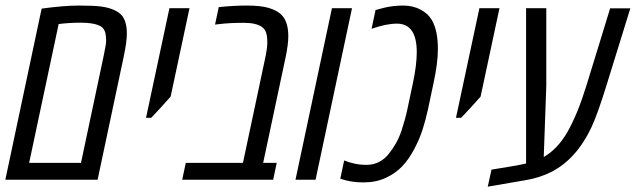

<svg xmlns="http://www.w3.org/2000/svg" viewBox="-22 -660 2335 705"><path d="M130.9 -628.4Q212.9 -639.6 267.8 -639.6Q322.8 -639.6 349.9 -636Q377 -632.3 396.5 -623.5Q416 -614.7 426.8 -601.6Q443.8 -579.1 443.8 -536.6Q443.8 -507.3 432.6 -453.6L336.4 0H-2.4ZM358.4 -453.6Q367.7 -496.6 367.7 -510.7Q367.7 -524.9 365.5 -536.1Q363.3 -547.4 356.9 -555.4Q350.6 -563.5 336.9 -568.4Q314.5 -576.7 273.9 -576.7Q233.4 -576.7 193.4 -571.8L85 -62H275.4Z M673.8 -629.9 604.5 -305.2Q561.5 -256.8 533.2 -227.5H514.2L600.1 -629.9Z M781.2 -633.8Q834.5 -639.6 885 -639.6Q935.5 -639.6 964.8 -630.9Q994.1 -622.1 1010.3 -606.9Q1036.6 -582 1036.6 -526.9Q1036.6 -496.6 1026.4 -448.2L944.3 -62H994.1L981 0H647L660.2 -62H870.1L952.1 -448.2Q959.5 -482.9 959.5 -504.6Q959.5 -526.4 955.1 -540Q950.7 -553.7 939 -561.5Q918 -576.2 872.6 -576.2Q819.3 -576.2 781.2 -571.3L767.6 -569.8Z M1136.7 0H1063L1196.8 -629.9H1270.5Z M1564.5 -585Q1585.9 -546.9 1585.9 -480Q1585.9 -428.7 1569.8 -354.5L1549.3 -257.8Q1540.5 -217.8 1529.3 -183.1Q1518.1 -148.4 1498.5 -111.6Q1479 -74.7 1454.6 -49.1Q1430.2 -23.4 1394.3 -6.8Q1358.4 9.8 1312 9.8Q1265.6 9.8 1227.5 -3.9L1241.7 -70.8Q1242.7 -70.8 1249.3 -68.1Q1255.9 -65.4 1262.2 -63.7Q1268.6 -62 1278.3 -59.6Q1297.9 -54.7 1323.5 -54.7Q1349.1 -54.7 1369.9 -65.4Q1390.6 -76.2 1405.5 -95Q1420.4 -113.8 1431.9 -134Q1443.4 -154.3 1452.1 -179.7Q1466.3 -223.1 1473.6 -257.8L1494.1 -354.5Q1508.3 -421.4 1508.3 -468.3Q1508.3 -573.2 1435.5 -573.2Q1396.5 -573.2 1342.3 -554.2L1356.9 -623Q1358.9 -623.5 1369.9 -626.7Q1380.9 -629.9 1391.6 -632.3Q1423.8 -639.6 1459 -639.6Q1494.1 -639.6 1522.2 -624.8Q1550.3 -609.9 1564.5 -585Z M1812 -629.9 1742.7 -305.2Q1699.7 -256.8 1671.4 -227.5H1652.3L1738.3 -629.9Z M1909.7 -629.9H1983.9V-344.7L1974.6 -83.5Q2026.4 -113.3 2062.7 -177.5Q2099.1 -241.7 2130.9 -344.7Q2147.9 -398.4 2177.7 -496.8Q2207.5 -595.2 2218.3 -629.4H2292.5L2206.5 -351.6Q2172.4 -240.7 2149.4 -191.9Q2094.2 -75.2 2001.5 -28.3Q1957.5 -6.3 1903.3 2.4Q1882.3 5.9 1769 25.4L1782.7 -37.1Q1878.4 -52.2 1909.7 -59.6Z"/></svg>

Font: Open Sans Hebrew Condensed
Style: Italic
Weight: 400
Width: 3
Italic angle: -12°
Foundry: Ascender Corporation, Yanek Iontef
Version: Version 2.001;PS 002.001;hotconv 1.0.70;makeotf.lib2.5.58329